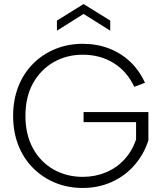

<svg xmlns="http://www.w3.org/2000/svg" viewBox="-20 -924 808 951"><path d="M645 -494Q609 -571 542.5 -612Q476 -653 390 -653Q310 -653 245.5 -616Q181 -579 143.5 -511.5Q106 -444 106 -350Q106 -257 143.5 -189Q181 -121 245.5 -84.5Q310 -48 390 -48Q451 -48 504 -70Q557 -92 595.5 -133.5Q634 -175 654 -233V-319H394V-369H715V-229Q693 -160 646.5 -106.5Q600 -53 534 -23Q468 7 390 7Q316 7 253 -19Q190 -45 143 -92.5Q96 -140 70.5 -205.5Q45 -271 45 -350Q45 -429 70.5 -494.5Q96 -560 143 -607.5Q190 -655 253 -681Q316 -707 390 -707Q460 -707 520 -684Q580 -661 625.5 -617.5Q671 -574 698 -514ZM526 -772 394 -855 262 -772V-822L394 -904L526 -822Z"/></svg>

Font: Albert Sans Light
Style: Regular
Weight: 300
Designer: Andreas Rasmussen
Foundry: a.Foundry
Version: Version 1.025